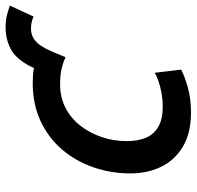

<svg xmlns="http://www.w3.org/2000/svg" viewBox="-28 -640 683 666"><g transform="rotate(-90 313.0 -307.5)"><path d="M255 14Q184 14 137 -14Q90 -42 67 -89.5Q44 -137 44 -196Q44 -264 65.5 -325.5Q87 -387 127.5 -434Q168 -481 226 -508Q284 -535 358 -535Q370 -535 386 -534Q402 -533 409 -530Q435 -587 470 -608Q505 -629 551 -629Q574 -629 592.5 -624.5Q611 -620 626 -614L588 -532Q580 -536 569 -538.5Q558 -541 546 -541Q526 -541 511.5 -531.5Q497 -522 486.5 -506Q476 -490 467 -469L447 -421Q431 -429 408.5 -434.5Q386 -440 353 -440Q308 -440 272 -421.5Q236 -403 210.5 -371Q185 -339 170.5 -297Q156 -255 156 -208Q156 -171 167.5 -143Q179 -115 205.5 -99.5Q232 -84 276 -84Q299 -84 321.5 -88Q344 -92 363 -98.5Q382 -105 393 -112L404 -20Q381 -8 342.5 3Q304 14 255 14Z"/></g></svg>

Font: Ubuntu Sans Mono Medium
Style: Italic
Weight: 500
Italic angle: -13.5°
Monospace: yes
Designer: Dalton Maag Ltd
Foundry: Dalton Maag Ltd
Version: Version 1.006